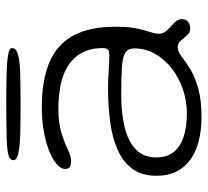

<svg xmlns="http://www.w3.org/2000/svg" viewBox="-45 -563 647 597"><g transform="rotate(-90 278.5 -264.5)"><path d="M213 38.5Q174 38.5 140.8 30.5Q107.5 22.5 82.8 5.5Q58 -11.5 44.2 -38Q30.5 -64.5 30.5 -101.5Q30.5 -148.5 53.2 -178Q76 -207.5 114.8 -223.8Q153.5 -240 202 -246Q250.5 -252 302 -252Q320 -252 339 -251Q358 -250 375 -249Q392 -248 403.5 -248Q417.5 -248 422.5 -252.2Q427.5 -256.5 427.5 -268Q427.5 -294 421 -314.2Q414.5 -334.5 402.5 -349.5Q390.5 -364.5 374 -375.5Q348.5 -392 313.8 -399.2Q279 -406.5 239.5 -406.5Q194 -406.5 163 -396.8Q132 -387 111.5 -377Q91 -367 77 -367Q64 -367 57.8 -371.2Q51.5 -375.5 51.5 -385.5Q51.5 -397.5 65.2 -410.2Q79 -423 104.5 -433.8Q130 -444.5 165.5 -451.2Q201 -458 244 -458Q328 -458 383.5 -434.2Q439 -410.5 466.5 -360Q494 -309.5 494 -227Q494 -198.5 490.8 -177Q487.5 -155.5 483 -140Q478.5 -124.5 475.2 -113.2Q472 -102 472 -93.5Q472 -82.5 478.8 -73.5Q485.5 -64.5 494.8 -56.8Q504 -49 510.8 -40.8Q517.5 -32.5 517.5 -22.5Q517.5 -8 507.8 -2.2Q498 3.5 488 3.5Q475.5 3.5 467 -6.5Q458.5 -16.5 450.5 -26Q442.5 -35.5 430.5 -35.5Q423.5 -35.5 416.2 -32.5Q409 -29.5 397.5 -20.5Q383.5 -9.5 361 4.2Q338.5 18 302.8 28.2Q267 38.5 213 38.5ZM224.5 -7Q263.5 -7 299.8 -19.5Q336 -32 364.5 -54.2Q393 -76.5 409.8 -106.2Q426.5 -136 426.5 -170Q426.5 -190 412.8 -198.5Q399 -207 366.8 -209Q334.5 -211 279 -211Q226.5 -211 183 -200.8Q139.5 -190.5 113.5 -166.8Q87.5 -143 87.5 -102Q87.5 -70.5 103.2 -49.5Q119 -28.5 149.8 -17.8Q180.5 -7 224.5 -7ZM250.5 -524Q200.5 -524 161.8 -525Q123 -526 101 -530.8Q79 -535.5 79 -546Q79 -556.5 93.2 -561.2Q107.5 -566 146.8 -567.2Q186 -568.5 261.5 -568.5Q309 -568.5 346.5 -567.5Q384 -566.5 405.8 -562.8Q427.5 -559 427.5 -550.5Q427.5 -538 408.2 -532.2Q389 -526.5 350 -525.2Q311 -524 250.5 -524Z"/></g></svg>

Font: Gluten Thin ExtraLight
Style: Regular
Weight: 250
Version: Version 1.300